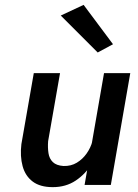

<svg xmlns="http://www.w3.org/2000/svg" viewBox="-20 -761 569 790"><path d="M328 0H436L516 -460H408ZM178 -180 227 -460H119L68 -168Q62 -118 73 -77.5Q84 -37 114.5 -14Q145 9 197 9Q251 9 291.5 -18Q332 -45 358.5 -88.5Q385 -132 394 -182L360 -179Q353 -153 336.5 -129.5Q320 -106 296 -91.5Q272 -77 241 -78Q212 -80 197.5 -94Q183 -108 179.5 -130.5Q176 -153 178 -180ZM230 -697 382 -545 445 -579 324 -741Z"/></svg>

Font: Jost Medium
Style: Italic
Weight: 500
Italic angle: -5°
Version: Version 3.710